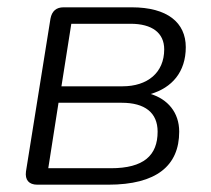

<svg xmlns="http://www.w3.org/2000/svg" viewBox="-20 -505 577 525"><path d="M82 0H276C408 0 470 -52 470 -145C470 -198 438 -234 392 -248C450 -265 488 -308 488 -376C488 -443 438 -485 340 -485H154C134 -485 122 -475 118 -454L51 -36C48 -13 59 0 82 0ZM283 -45H112L140 -224H313C376 -224 411 -197 411 -145C411 -80 373 -45 283 -45ZM315 -269H148L175 -440H337C396 -440 429 -415 429 -370C429 -306 383 -269 315 -269Z"/></svg>

Font: SN Pro Light
Style: Italic
Weight: 300
Italic angle: -8.99998°
Designer: Tobias Whetton
Foundry: Supernotes
Version: Version 1.001;Glyphs 3.2 (3249)